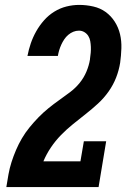

<svg xmlns="http://www.w3.org/2000/svg" viewBox="-20 -763 540 783"><path d="M6 0V-1Q10 -26 14.5 -51.5Q19 -77 27 -102Q35 -127 45.5 -151.5Q56 -176 69.5 -199Q83 -222 100.5 -243.5Q118 -265 137 -284.5Q156 -304 177.5 -321.5Q199 -339 221 -354.5Q243 -370 265.5 -387Q288 -404 305 -425Q322 -446 332.5 -471Q343 -496 347 -521V-523Q349 -536 350 -548Q351 -560 350.5 -572Q350 -584 348 -595.5Q346 -607 340 -616.5Q334 -626 324 -632Q314 -638 302 -638Q290 -638 279 -633.5Q268 -629 258.5 -621Q249 -613 242 -602.5Q235 -592 230 -581Q225 -570 221.5 -558.5Q218 -547 216 -535H92Q97 -561 105.5 -586Q114 -611 127.5 -635Q141 -659 159.5 -680Q178 -701 201.5 -715.5Q225 -730 251 -736.5Q277 -743 303 -743Q332 -743 360.5 -736.5Q389 -730 411 -714Q433 -698 448 -674.5Q463 -651 469.5 -623.5Q476 -596 475 -566Q474 -536 470 -507Q465 -476 453.5 -446.5Q442 -417 423 -390Q404 -363 379.5 -340.5Q355 -318 329.5 -298Q304 -278 278 -257Q252 -236 229 -212.5Q206 -189 187.5 -161.5Q169 -134 157 -105H308L322 -187H413L382 0Z"/></svg>

Font: Iosevka Curly Slab Extrabold
Style: Italic
Weight: 800
Italic angle: -9°
Monospace: yes
Designer: Belleve Invis
Foundry: Belleve Invis
Version: Version 22.1.2; ttfautohint (v1.8.4)